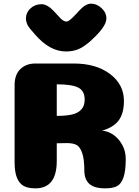

<svg xmlns="http://www.w3.org/2000/svg" viewBox="-20 -1032 760 1052"><path d="M444 -486Q444 -534 409 -552Q374 -570 291 -570V-397Q342 -397 374.5 -404.5Q407 -412 425.5 -432Q444 -452 444 -486ZM291 -150Q291 0 174 0Q135 0 111 -12.5Q87 -25 73.5 -56.5Q60 -88 60 -143V-565Q60 -623 91.5 -653.5Q123 -684 174 -684H384Q507 -684 583 -626.5Q659 -569 659 -479Q659 -411 630.5 -372.5Q602 -334 539 -316Q570 -314 599 -295Q628 -276 648.5 -240.5Q669 -205 669 -161Q669 -95 656.5 -59.5Q644 -24 621 -12Q598 0 556 0Q497 0 469.5 -24.5Q442 -49 442 -99Q442 -161 430 -194.5Q418 -228 399 -238Q380 -248 346 -248L291 -247ZM503 -833Q485 -815 473 -804.5Q461 -794 439.5 -779Q418 -764 393.5 -757Q369 -750 341 -750Q252 -750 171 -844Q169 -847 160.5 -856.5Q152 -866 148.5 -870Q145 -874 138.5 -883Q132 -892 129.5 -898Q127 -904 124.5 -913Q122 -922 122 -931Q122 -963 147 -986Q172 -1009 207 -1009Q239 -1009 274 -972Q281 -965 293.5 -951Q306 -937 312 -931Q318 -925 326.5 -919.5Q335 -914 342 -914Q346 -914 350 -915Q354 -916 358.5 -919.5Q363 -923 366.5 -925.5Q370 -928 376.5 -934.5Q383 -941 387.5 -945.5Q392 -950 401 -959.5Q410 -969 416 -976Q450 -1012 479 -1012Q510 -1012 536.5 -987.5Q563 -963 563 -931Q563 -893 503 -833Z"/></svg>

Font: Coiny 2.0
Style: Regular
Weight: 400
Version: Version 1.001 July 11, 2018